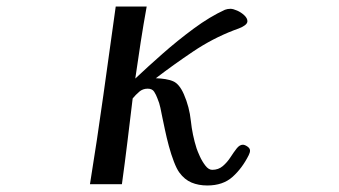

<svg xmlns="http://www.w3.org/2000/svg" viewBox="-20 -562 1040 589"><path d="M747 -100Q747 -94 743 -86Q723 -46 693.5 -19.5Q664 7 616 7Q589 7 567.5 -2Q546 -11 530 -33Q522 -44 513.5 -66Q505 -88 498 -114Q491 -140 486 -164Q481 -188 478 -202Q475 -217 472 -231.5Q469 -246 463 -260Q459 -271 453 -280.5Q447 -290 433 -290Q418 -290 407 -280.5Q396 -271 387 -260Q379 -194 371 -128Q363 -62 354 3H256Q278 -133 297 -269.5Q316 -406 335 -542H430Q420 -487 411.5 -432Q403 -377 395 -321Q432 -356 478.5 -397Q525 -438 574.5 -474.5Q624 -511 670 -532Q678 -535 687 -535Q695 -535 707.5 -529.5Q720 -524 729.5 -515Q739 -506 739 -497Q739 -490 730.5 -484Q722 -478 712 -474.5Q702 -471 697 -469Q632 -444 572.5 -404Q513 -364 458 -322Q491 -321 510.5 -313Q530 -305 544 -273Q561 -234 565.5 -191Q570 -148 583 -107Q586 -98 593 -82.5Q600 -67 610 -54Q620 -41 631 -41Q650 -41 663.5 -52.5Q677 -64 687 -79.5Q697 -95 706 -106.5Q715 -118 725 -118Q731 -118 739 -112.5Q747 -107 747 -100Z"/></svg>

Font: Kaisei Decol Medium
Style: Regular
Weight: 500
Designer: Font-Kai, 金井和夫
Foundry: KAZUO KANAI
Version: Version 5.003